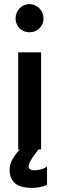

<svg xmlns="http://www.w3.org/2000/svg" viewBox="-20 -731 290 939"><path d="M139 188C161 188 193 182 210 173V83C192 99 158 102 150 102C133 102 120 97 120 83C120 71 128 53 151 23L168 0H181V-475H69V0H77C45 34 27 66 27 99C27 169 77 188 135 188ZM193 -641C193 -679 162 -711 124 -711C86 -711 56 -679 56 -641C56 -603 86 -573 124 -573C162 -573 193 -602 193 -641Z"/></svg>

Font: Mint Spirit No2
Style: Bold
Weight: 700
Designer: HARENDAL Hirwen
Foundry: Arkandis Digital Foundry.
Version: Version 1.004;FFEdit